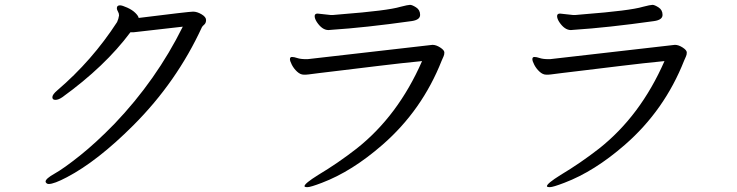

<svg xmlns="http://www.w3.org/2000/svg" viewBox="-20 -729 3040 792"><path d="M552 -655Q551 -663 538.5 -675.5Q526 -688 505 -697.5Q484 -707 475 -707Q462 -707 462 -695Q462 -689 466.5 -681.5Q471 -674 471 -666V-665Q469 -651 463 -638Q360 -479 216 -356Q196 -339 196 -328Q196 -317 208.5 -317Q221 -317 237 -328Q413 -455 518 -596Q525 -596 532 -596L734 -619Q625 -399 452 -218Q376 -140 309.5 -87Q243 -34 205.5 -13Q168 8 168 20Q168 23 171.5 26.5Q175 30 181 30Q203 30 256 2Q382 -64 530 -212Q709 -391 813 -617Q815 -621 822.5 -627.5Q830 -634 830 -646.5Q830 -659 811.5 -670Q793 -681 776.5 -681Q760 -681 552 -655Z M1290 -673Q1278 -673 1278 -662.5Q1278 -652 1287 -638Q1309 -605 1335 -605L1347 -606Q1486 -615 1678 -642Q1713 -647 1713 -667.5Q1713 -688 1696.5 -698.5Q1680 -709 1671.5 -709Q1663 -709 1632 -701Q1579 -685 1386 -670Q1360 -668 1352 -667H1345ZM1249 -485H1242Q1220 -485 1206.5 -489.5Q1193 -494 1185 -494H1183Q1176 -493 1176 -485Q1176 -477 1184 -461.5Q1192 -446 1205.5 -433.5Q1219 -421 1233 -421H1242Q1247 -421 1253 -422Q1259 -423 1296 -427.5Q1333 -432 1387.5 -438.5Q1442 -445 1540 -457Q1638 -469 1721 -477Q1622 -251 1451 -116Q1374 -56 1292 -7Q1236 28 1236 39Q1236 43 1248.5 43Q1261 43 1308 25Q1432 -22 1558 -132Q1721 -274 1802 -479Q1806 -489 1809.5 -496Q1813 -503 1813 -512.5Q1813 -522 1796 -533Q1779 -544 1764 -544Z M2290 -673Q2278 -673 2278 -662.5Q2278 -652 2287 -638Q2309 -605 2335 -605L2347 -606Q2486 -615 2678 -642Q2713 -647 2713 -667.5Q2713 -688 2696.5 -698.5Q2680 -709 2671.5 -709Q2663 -709 2632 -701Q2579 -685 2386 -670Q2360 -668 2352 -667H2345ZM2249 -485H2242Q2220 -485 2206.5 -489.5Q2193 -494 2185 -494H2183Q2176 -493 2176 -485Q2176 -477 2184 -461.5Q2192 -446 2205.5 -433.5Q2219 -421 2233 -421H2242Q2247 -421 2253 -422Q2259 -423 2296 -427.5Q2333 -432 2387.5 -438.5Q2442 -445 2540 -457Q2638 -469 2721 -477Q2622 -251 2451 -116Q2374 -56 2292 -7Q2236 28 2236 39Q2236 43 2248.5 43Q2261 43 2308 25Q2432 -22 2558 -132Q2721 -274 2802 -479Q2806 -489 2809.5 -496Q2813 -503 2813 -512.5Q2813 -522 2796 -533Q2779 -544 2764 -544Z"/></svg>

Font: LXGW WenKai Mono TC
Style: Regular
Weight: 400
Designer: LXGW / Fontworks Inc.
Foundry: LXGW / Fontworks Inc.
Version: Version 1.330